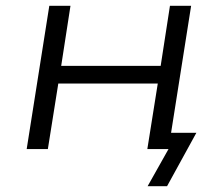

<svg xmlns="http://www.w3.org/2000/svg" viewBox="-20 -514 765 662"><path d="M489 128 561 0H491L499 -56H657L556 128ZM72 0 150 -494H223L191 -287H534L566 -494H639L561 0H488L524 -226H181L145 0Z"/></svg>

Font: Nunito Sans 7pt SemiExpanded Light
Style: Italic
Weight: 300
Width: 6
Italic angle: -9°
Designer: Vernon Adams
Foundry: Vernon Adams
Version: Version 3.101;gftools[0.9.27]